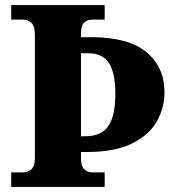

<svg xmlns="http://www.w3.org/2000/svg" viewBox="-20 -734 692 754"><path d="M24 0V-57H72Q89 -57 103 -69Q117 -81 117 -113V-598Q117 -632 103 -644.5Q89 -657 72 -657H24V-714H391V-657H342Q323 -657 310.5 -645.5Q298 -634 298 -603V-588H342Q486 -587 556 -528.5Q626 -470 626 -371Q626 -311 596 -257.5Q566 -204 498.5 -170.5Q431 -137 320 -137H298V-111Q298 -81 311.5 -69Q325 -57 342 -57H391V0ZM316 -199Q378 -199 405.5 -239Q433 -279 433 -367Q433 -446 408.5 -485.5Q384 -525 325 -525H298V-199Z"/></svg>

Font: Noto Serif Tamil ExtraBold
Style: Italic
Weight: 800
Italic angle: -12°
Designer: Indian Type Foundry, Tom Grace, and the Monotype Design Team
Foundry: Monotype Imaging Inc.
Version: Version 2.003; ttfautohint (v1.8.4.7-5d5b)